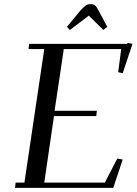

<svg xmlns="http://www.w3.org/2000/svg" viewBox="-20 -916 666 936"><path d="M53.2 0 56.2 -25.9H99.1L195.8 -676.8H119.1L122.1 -702.1H600.1L602.1 -707L626 -702.1L578.1 -559.1L556.2 -564L570.8 -676.8H291L246.1 -376H452.1L449.2 -350.1H243.2L195.8 -25.9H491.2L551.8 -143.1L578.1 -138.2L532.2 0ZM306.2 -785.2 371.1 -863.8Q388.7 -882.8 398.4 -889.4Q408.2 -896 421.9 -896Q435.5 -896 443.6 -889.2Q451.7 -882.3 460.9 -863.8L502.9 -785.2L483.9 -770L413.1 -839.8L320.8 -770Z"/></svg>

Font: Dehuti Alt
Style: Bold-Italic
Weight: 700
Version: Version 1.2